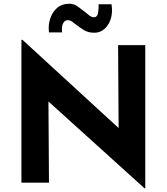

<svg xmlns="http://www.w3.org/2000/svg" viewBox="-20 -978 893 1028"><path d="M753.9 30.3 196.3 -473.6 239.3 -450.2 242.2 0H94.7V-764.6H100.6L647.5 -262.7L615.2 -277.3L612.3 -736.3H757.8V30.3ZM485.4 -802.7Q451.2 -802.7 428.2 -817.4Q405.3 -832 386.7 -846.7Q376 -855.5 365.2 -862.8Q354.5 -870.1 342.8 -870.1Q330.1 -870.1 322.3 -859.9Q314.5 -849.6 312.5 -835Q310.5 -820.3 312.5 -804.7H242.2Q237.3 -843.8 249 -878.9Q260.7 -914.1 286.1 -936Q311.5 -958 350.6 -958Q376 -958 395.5 -943.8Q415 -929.7 432.6 -916Q446.3 -904.3 458.5 -895Q470.7 -885.7 482.4 -885.7Q501 -885.7 504.9 -908.2Q508.8 -930.7 507.8 -955.1H577.1Q584 -912.1 573.2 -877.4Q562.5 -842.8 539.1 -822.8Q515.6 -802.7 485.4 -802.7Z"/></svg>

Font: Josefin Sans CFJ
Style: Bold
Weight: 700
Designer: Santiago Orozco
Foundry: Typemade
Version: Version 2.001